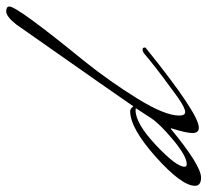

<svg xmlns="http://www.w3.org/2000/svg" viewBox="-72 -596 653 604"><g transform="rotate(-90 254.0 -293.5)"><path d="M184 -143 216 -192Q213 -193 210 -193Q168 -193 100 -129Q32 -65 32 -39Q32 -32 40 -32Q65 -32 116 -74.5Q167 -117 184 -143ZM407 -162Q199 6 155 6Q138 6 138 -14Q138 -34 153 -81Q153 -82 151 -82Q36 13 -2 13Q-28 13 -28 -6Q-28 -48 62.5 -129Q153 -210 207 -210Q214 -210 222 -200Q245 -234 480 -569Q505 -600 520.5 -600Q536 -600 536 -590Q536 -565 364 -354Q300 -274 246.5 -187.5Q193 -101 193 -56Q193 -37 204 -37Q217 -37 250 -60Q318 -109 369 -150L388 -166Q395 -171 401 -171Q407 -171 407 -164Z"/></g></svg>

Font: Mrs Saint Delafield
Style: Regular
Weight: 400
Designer: Alejandro Paul
Foundry: Alejandro Paul
Version: Version 1.000